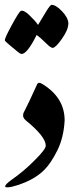

<svg xmlns="http://www.w3.org/2000/svg" viewBox="-29 -783 306 804"><path d="M125 -426.8Q130.4 -442.4 147 -432.1Q241.7 -375 241.7 -278.8Q237.8 -207 211.2 -153.3Q184.6 -99.6 156.7 -71.8Q108.9 -23.4 19 -0.5Q7.8 1.5 1.5 1.5Q-7.3 1.5 -7.3 -2.9Q-7.3 -10.7 19 -29.8Q71.8 -66.4 117.7 -113.3Q162.6 -158.2 162.6 -172.9Q162.6 -210.9 79.1 -278.8Q63.5 -291.5 69.3 -309.6Q91.3 -352.1 125 -426.8ZM-8.8 -614.7Q-8.8 -624.5 21 -679.2Q50.8 -733.9 58.1 -737.3Q70.3 -742.2 94.2 -719.2Q118.2 -696.3 130.4 -678.7Q145 -702.6 162.8 -732.4Q180.7 -762.2 187 -762.7Q205.1 -762.7 230.5 -736.1Q255.9 -709.5 257.3 -686Q257.3 -658.2 230 -620.1Q203.6 -582.5 191.4 -582.5Q183.1 -582.5 161.9 -603.8Q140.6 -625 124.5 -636.7Q85 -557.1 61.5 -557.1Q55.7 -557.1 44.9 -566.4Q34.7 -575.2 12.9 -592.8Q-8.8 -610.4 -8.8 -614.7Z"/></svg>

Font: IranNastaliq
Style: Regular
Weight: 400
Designer: Hossein Zahedi
Version: Version 1.5